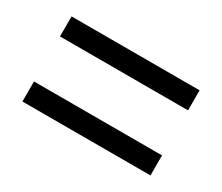

<svg xmlns="http://www.w3.org/2000/svg" viewBox="-68 -658 722 624"><g transform="rotate(30 293.0 -346.5)"><path d="M52.7 -186.5V-261.7H533.2V-186.5ZM52.7 -430.7V-505.9H533.2V-430.7Z"/></g></svg>

Font: Cascadia Code NF SemiLight
Style: Regular
Weight: 350
Monospace: yes
Designer: Aaron Bell
Foundry: Saja Typeworks
Version: Version 2404.023; ttfautohint (v1.8.4)